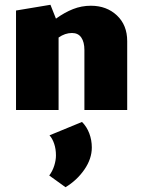

<svg xmlns="http://www.w3.org/2000/svg" viewBox="-20 -460 599 803"><path d="M512 -288V0H333V-251Q333 -284 320 -303Q307 -322 281 -322Q252 -322 225 -303V0H47V-416L191 -440L214 -382Q250 -408 285.5 -422Q321 -436 360 -436Q426 -436 469 -395.5Q512 -355 512 -288ZM186 274Q200 255 207 232.5Q214 210 214 190Q214 163 206.5 141Q199 119 187 106L323 50Q343 70 353.5 98Q364 126 364 157Q364 204 333 249Q302 294 254 323Z"/></svg>

Font: Ysabeau Heavy
Style: Regular
Weight: 800
Designer: Christian Thalmann (Catharsis Fonts)
Version: Version 0.003